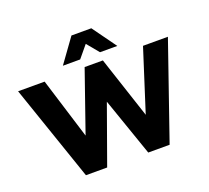

<svg xmlns="http://www.w3.org/2000/svg" viewBox="-152 -1133 1445 1326"><g transform="rotate(-20 570.5 -470.5)"><path d="M262 0 20 -705H215L367 -214H338L509 -705H643L805 -214H781L938 -705H1121L877 0H720L564 -449H579L418 0ZM371 -765 498 -941H644L771 -765H644L571 -853L498 -765Z"/></g></svg>

Font: Nunito Sans 10pt Black
Style: Regular
Weight: 900
Designer: Vernon Adams
Foundry: Vernon Adams
Version: Version 3.101;gftools[0.9.27]